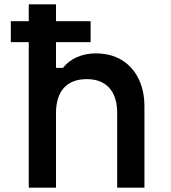

<svg xmlns="http://www.w3.org/2000/svg" viewBox="-20 -868 790 888"><path d="M30 -673V-770H399V-673ZM113 0V-848H239V-554H271Q296 -586 335.5 -603.5Q375 -621 422 -621Q492 -621 542 -591Q592 -561 620 -505.5Q648 -450 648 -375V0H522V-345Q522 -421 485.5 -461.5Q449 -502 381 -502Q312 -502 275.5 -461.5Q239 -421 239 -345V0Z"/></svg>

Font: Martian Mono SemiExpanded Medium
Style: Regular
Weight: 500
Width: 6
Designer: Roman Shamin
Foundry: Evil Martians
Version: Version 1.000